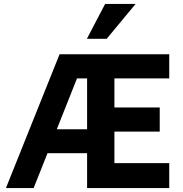

<svg xmlns="http://www.w3.org/2000/svg" viewBox="-20 -950 923 970"><path d="M420 0H835V-126H558V-285H787V-407H558V-554H835V-676H281L10 0H150L220 -176H420ZM420 -554V-297H267L369 -554ZM519 -754 665 -930H511L419 -754Z"/></svg>

Font: Fog Sans
Style: Bold
Weight: 700
Foundry: Intel Corporation
Version: Version 1.00